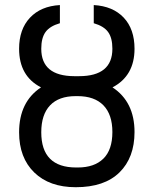

<svg xmlns="http://www.w3.org/2000/svg" viewBox="-20 -741 617 770"><path d="M296.9 -435.5H277.8C189.6 -435.9 145.5 -472.5 145.5 -545.4C145.5 -574.4 151.2 -596.8 162.6 -612.5C174 -628.3 193.2 -640.1 220.2 -647.9V-720.7C169.1 -717.8 129.1 -700.8 100.1 -669.9C71.1 -639 56.6 -597.5 56.6 -545.4C56.6 -472.2 85.9 -420.6 144.5 -390.6C85.9 -351.9 56.6 -291.8 56.6 -210.4C56.6 -142.4 76.9 -88.7 117.4 -49.3C158 -9.9 213.4 9.8 283.7 9.8C360.5 9.8 419 -10 459.2 -49.6C499.4 -89.1 519.5 -143.1 519.5 -211.4C519.5 -292.2 490.1 -351.9 431.2 -390.6C490.1 -421.5 519.5 -473.1 519.5 -545.4C519.5 -598.1 505 -639.8 476.1 -670.4C447.1 -701 407.1 -717.8 356 -720.7V-647.9C383 -640.1 402.2 -628.3 413.6 -612.5C425 -596.8 430.7 -574.4 430.7 -545.4C430.7 -472.2 386.1 -435.5 296.9 -435.5ZM283.7 -355.5H291C336.3 -355.5 370.8 -343.2 394.8 -318.6C418.7 -294 430.7 -258.3 430.7 -211.4C430.7 -163.9 418.6 -128.3 394.5 -104.7C370.4 -81.1 336.3 -69.3 292 -69.3H285.6C192.2 -69.3 145.5 -116.4 145.5 -210.4C145.5 -257.6 157.2 -293.6 180.7 -318.4C204.1 -343.1 238.4 -355.5 283.7 -355.5Z"/></svg>

Font: Roboto Condensed
Style: Regular
Weight: 400
Designer: Google
Version: Version 2.134; 2016